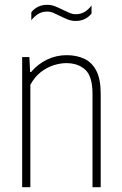

<svg xmlns="http://www.w3.org/2000/svg" viewBox="-20 -777 505 797"><path d="M72 0V-540H102L105 -478H109Q137 -511 175 -529.5Q213 -548 257 -548Q297 -548 329 -533.5Q361 -519 379.5 -484Q398 -449 398 -388V0H364V-387Q364 -460 334 -487.5Q304 -515 255 -515Q232 -515 204.5 -506.8Q177 -498.5 150.8 -478.8Q124.5 -459 106 -425V0ZM294 -690Q276 -690 259.8 -696.8Q243.5 -703.5 228.5 -711Q214.5 -718 201.8 -723.5Q189 -729 176 -729Q156 -729 140.2 -720Q124.5 -711 110 -693V-726Q134.5 -757 176 -757Q194 -757 210.2 -750.2Q226.5 -743.5 241.5 -736Q255.5 -729 268.5 -723.5Q281.5 -718 294 -718Q314.5 -718 330.2 -727Q346 -736 360 -754V-721Q335.5 -690 294 -690Z"/></svg>

Font: Encode Sans Condensed Thin
Style: Regular
Weight: 100
Width: 3
Designer: Multiple Designers
Foundry: Impallari Type
Version: Version 3.002